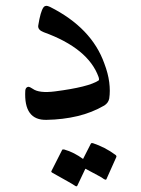

<svg xmlns="http://www.w3.org/2000/svg" viewBox="-20 -411 490 668"><path d="M113 -322Q117 -347 121.5 -362.5Q126 -378 131 -385Q138 -395 154 -387Q299 -314 343 -190Q356 -156 360 -125Q364 -94 360 -68Q357 -53 343 -44Q300 -19 249.5 -7Q199 5 142 6Q62 8 68 -96Q69 -107 78 -109Q84 -109 94 -102Q116 -86 171 -93Q288 -108 323 -131Q326 -133 323 -143Q287 -243 132 -299Q111 -307 113 -322ZM296 89Q297 86 303 87Q324 94 343.5 104Q363 114 382 128Q387 132 384 137L350 213Q348 216 340 211Q337 208 321 199.5Q305 191 277 176L249 235Q247 240 239 234Q235 231 215.5 220Q196 209 162 190Q157 187 159 184L196 111Q197 108 203 109Q221 114 237.5 122.5Q254 131 269 142Z"/></svg>

Font: Amiri
Style: Italic
Weight: 400
Italic angle: 10°
Designer: Khaled Hosny
Version: Version 0.113